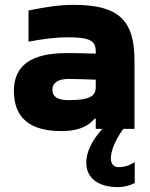

<svg xmlns="http://www.w3.org/2000/svg" viewBox="-20 -529 616 788"><path d="M284 -509C222 -509 172 -501 97 -486V-358C155 -369 211 -376 258 -376C351 -376 373 -361 373 -317V-309C316 -311 274 -311 252 -311C108 -311 37 -260 37 -156C37 -46 102 9 232 9C287 9 336 -3 368 -42H373V0H400C359 45 334 94 334 138C334 202 383 239 465 239C486 239 513 233 533 222V136C512 150 490 157 466 157C447 157 435 143 435 122C435 89 453 46 486 0H532V-280C532 -443 470 -509 284 -509ZM195 -161C195 -189 218 -205 261 -205C280 -205 321 -204 373 -202V-172C373 -135 350 -118 261 -118C218 -118 195 -131 195 -161Z"/></svg>

Font: LT Wave Alt Black
Style: Regular
Weight: 900
Designer: Daniel Lyons
Version: Version 2.5 (Glyphs App)